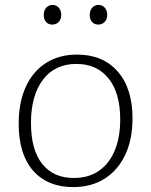

<svg xmlns="http://www.w3.org/2000/svg" viewBox="-20 -754 615 781"><path d="M294 -532Q398 -532 458.5 -463.5Q519 -395 519 -272Q519 -188 490 -125.5Q461 -63 407 -28Q353 7 277 7Q174 7 115 -59.5Q56 -126 56 -251Q56 -337 84.5 -400Q113 -463 166.5 -497.5Q220 -532 294 -532ZM291 -494Q203 -494 154.5 -429.5Q106 -365 106 -254Q106 -144 152 -87Q198 -30 280 -30Q341 -30 383 -59.5Q425 -89 447 -142.5Q469 -196 469 -268Q469 -376 421.5 -435Q374 -494 291 -494ZM380 -654Q364 -654 354.5 -664.5Q345 -675 345 -693Q345 -712 355.5 -723Q366 -734 380 -734Q396 -734 406 -723Q416 -712 416 -693Q416 -675 405.5 -664.5Q395 -654 380 -654ZM193 -654Q177 -654 167.5 -664.5Q158 -675 158 -693Q158 -712 168.5 -723Q179 -734 193 -734Q209 -734 219 -723Q229 -712 229 -693Q229 -675 218.5 -664.5Q208 -654 193 -654Z"/></svg>

Font: Bitter Thin Light
Style: Regular
Weight: 300
Version: Version 2.002